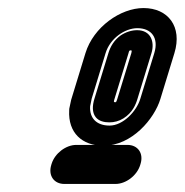

<svg xmlns="http://www.w3.org/2000/svg" viewBox="-20 -725 459 477"><path d="M139.9 -268H266.9C292.9 -268 320.4 -289 328.3 -315L329.2 -318C337.2 -344 322.6 -365 296.6 -365H169.6C143.6 -365 116.2 -344 108.2 -318L107.3 -315C99.4 -289 113.9 -268 139.9 -268ZM242.3 -593C253.6 -630 290.3 -655 321.3 -655C356.3 -655 374.9 -631 363.3 -593L328.4 -479C319 -448 285.3 -413 252.3 -413C219.3 -413 202.1 -432 203.9 -461L207.8 -480ZM192.3 -593 157.4 -479 156.8 -477 152.1 -455C151.8 -454 152.2 -452 151.9 -451C148.8 -395 184 -363 237 -363C308 -363 363.5 -430 378.4 -479L413.3 -593C433.5 -659 397.5 -705 336.5 -705C279.5 -705 212.2 -658 192.3 -593ZM320.7 -650C307.7 -650 293.5 -646 279.8 -637C263.1 -625 254.2 -609 249.3 -593L214.4 -479C209.6 -463 208.4 -446 217.7 -434C225.6 -424 238.7 -421 251.7 -421C263.7 -421 275.6 -424 286.8 -431C309 -445 317.2 -465 321.4 -479L356.3 -593C364.9 -621 354.7 -650 320.7 -650ZM267 -471C262 -471 262.3 -472 264.4 -479L299.3 -593C300.8 -598 300.4 -600 305.4 -600C305.4 -600 308.7 -601 306.3 -593L271.4 -479C270.5 -476 269 -471 267 -471Z"/></svg>

Font: DIN Rundschrift
Style: EngKontKu
Weight: 400
Width: 3
Version: Version 1.027